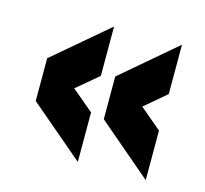

<svg xmlns="http://www.w3.org/2000/svg" viewBox="-73 -587 641 600"><g transform="rotate(15 248.0 -287.0)"><path d="M226.1 -67.9 49.8 -217.8V-356L226.1 -505.9V-346.2L155.8 -287.1L226.1 -228ZM445.8 -67.9 270 -217.8V-356L445.8 -505.9V-346.2L376 -287.1L445.8 -228Z"/></g></svg>

Font: Creato Display Black
Style: Regular
Weight: 900
Version: Version 1.000